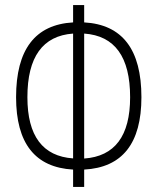

<svg xmlns="http://www.w3.org/2000/svg" viewBox="-20 -733 626 763"><path d="M270.5 9.8V-59.1Q43.9 -71.8 43.9 -346.7Q43.9 -630.9 270.5 -644V-712.9H314.5V-644Q542 -631.3 542 -346.7Q542 -71.3 314.5 -59.1V9.8ZM497.1 -346.7Q497.1 -586.9 314.5 -599.6V-103Q497.1 -115.7 497.1 -346.7ZM88.9 -346.7Q88.9 -116.2 270.5 -103.5V-599.6Q88.9 -586.4 88.9 -346.7Z"/></svg>

Font: Caskaydia Cove ExtraLight
Style: Regular
Weight: 200
Monospace: yes
Designer: Aaron Bell
Foundry: Saja Typeworks
Version: Version 4.300; ttfautohint (v1.8.3)